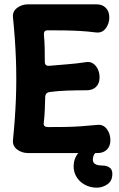

<svg xmlns="http://www.w3.org/2000/svg" viewBox="-20 -697 550 887"><path d="M485 -616Q485 -588 468.5 -566Q452 -544 424 -547Q385 -552 349 -554Q313 -556 276.5 -556.5Q240 -557 200 -557Q190 -557 186 -551.5Q182 -546 183 -535Q186 -504 186.5 -472Q187 -440 187 -412Q187 -401 192.5 -396.5Q198 -392 207 -393Q250 -397 291 -400Q332 -403 378 -410Q397 -413 411 -403Q425 -393 432.5 -376Q440 -359 440 -339Q440 -312 424 -296Q408 -280 381 -280Q333 -280 290.5 -278.5Q248 -277 210 -272Q201 -271 195.5 -266Q190 -261 189 -252Q188 -222 187 -191.5Q186 -161 182 -128Q181 -118 186.5 -114Q192 -110 202 -110Q244 -110 280 -110.5Q316 -111 352 -113.5Q388 -116 429 -120Q457 -123 473.5 -101Q490 -79 490 -49Q490 -22 474 -6Q458 10 431 10H109Q81 10 59 -6.5Q37 -23 40 -51Q50 -149 53.5 -241Q57 -333 53.5 -425.5Q50 -518 40 -616Q37 -644 59 -660.5Q81 -677 109 -677H426Q453 -677 469 -660.5Q485 -644 485 -616ZM427 170Q395 170 368.5 154.5Q342 139 329 112Q316 85 322 51Q327 29 339 13.5Q351 -2 367.5 -11.5Q384 -21 401 -25L436 -34L451 -10Q451 -10 440.5 -5.5Q430 -1 419.5 10.5Q409 22 409 41Q409 53 417 59Q425 65 436 66.5Q447 68 456 68Q473 68 486 77Q499 86 499 106Q499 139 476 154.5Q453 170 427 170Z"/></svg>

Font: Winky Sans SemiBold
Style: Regular
Weight: 600
Designer: Simon Atzbach
Foundry: typofactur
Version: Version 1.205